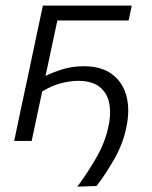

<svg xmlns="http://www.w3.org/2000/svg" viewBox="-20 -516 556 703"><path d="M263 167.5Q297 122.5 331 64.2Q365 6 377 -53Q383 -80.5 383 -105Q383 -122.5 380 -138Q372.5 -175.5 344.8 -197.8Q317 -220 266.5 -220Q236.5 -220 201.8 -210.8Q167 -201.5 134.5 -181Q123.5 -129 115 -89.5Q106.5 -50 96 0H32Q43.5 -56 54.5 -107.5Q65.5 -159 78.5 -219.5L89 -269Q103 -334.5 114 -387.5Q125 -440.5 137 -495.5H462.5L451 -441H190L173 -361Q164.5 -321 154 -272L146.5 -238Q174 -251.5 209.5 -262.5Q245 -273.5 287 -273.5Q351.5 -273.5 390.5 -244.2Q429.5 -215 443 -164.5Q449.5 -139.5 449.5 -111Q449.5 -82 442.5 -49Q430 11.5 398 67.2Q366 123 333.5 165Z"/></svg>

Font: Heraclito Light
Style: Italic
Weight: 300
Italic angle: -12°
Designer: Kostas Bartsokas (font) & Cristiano Sobral (main changes)
Foundry: Kostas Bartsokas (font) & Cristiano Sobral (main changes)
Version: Version 1.00;July 8, 2020;FontCreator 13.0.0.2655 64-bit